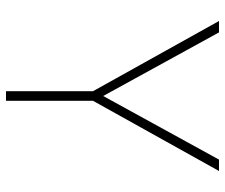

<svg xmlns="http://www.w3.org/2000/svg" viewBox="-75 -675 750 640"><g transform="rotate(90 300.0 -355.0)"><path d="M284 0V-290L50 -710H88L300 -324L512 -710H550L316 -290V0Z"/></g></svg>

Font: Geist Mono Thin
Style: Regular
Weight: 100
Monospace: yes
Designer: Basement.studio, Andrés Briganti, Mateo Zaragoza
Foundry: Basement.studio, Vercel, Andrés Briganti, Guido Ferreyra, Mateo Zaragoza
Version: Version 1.500; ttfautohint (v1.8.4.7-5d5b)